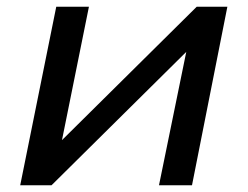

<svg xmlns="http://www.w3.org/2000/svg" viewBox="-20 -550 736 570"><path d="M40 0 147 -530H244L164 -134L564 -530H655L550 0H452L533 -396L133 0Z"/></svg>

Font: Montserrat Medium
Style: Italic
Weight: 500
Italic angle: -11.3°
Designer: Julieta Ulanovsky
Foundry: Julieta Ulanovsky
Version: Version 9.000; ttfautohint (v1.8.4.7-5d5b)